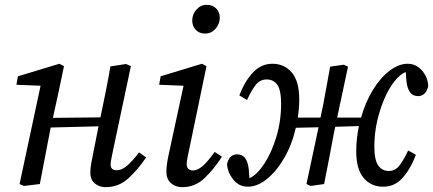

<svg xmlns="http://www.w3.org/2000/svg" viewBox="-20 -762 1793 795"><path d="M79 8 61 0 148 -407 48 -411 54 -446 226 -498 245 -488 220 -369 199 -274 396 -276 399 -291Q409 -339 419 -388.5Q429 -438 437 -487L502 -497L522 -488L450 -149Q446 -127 442 -109.5Q438 -92 438 -81Q438 -57 463 -57Q483 -57 504 -74Q525 -91 556 -131L585 -110Q552 -61 512 -24Q472 13 417 13Q392 13 373 -2Q354 -17 354 -48Q354 -65 358 -87Q362 -109 368 -138L388 -239L190 -234L187 -219Q176 -164 166 -110Q156 -56 145 0Z M669 -51Q669 -66 671.5 -84.5Q674 -103 681 -134L740 -407L639 -411L645 -446L816 -498L835 -488L765 -151Q760 -128 756.5 -110Q753 -92 753 -82Q753 -69 760.5 -62.5Q768 -56 778 -56Q797 -56 818 -73.5Q839 -91 869 -133L899 -113Q867 -63 827.5 -25Q788 13 735 13Q707 13 688 -3.5Q669 -20 669 -51ZM829 -623Q806 -623 791 -638Q776 -653 776 -677Q776 -703 793.5 -722.5Q811 -742 836 -742Q860 -742 875 -727Q890 -712 890 -688Q890 -663 872.5 -643Q855 -623 829 -623Z M1565 11Q1517 11 1486 -25Q1455 -61 1455 -136Q1455 -163 1458 -189Q1461 -215 1466 -240L1368 -237L1363 -213Q1353 -160 1343 -107Q1333 -54 1322 0L1266 8L1249 0L1299 -235L1205 -233Q1189 -163 1157 -108Q1125 -53 1085.5 -21Q1046 11 1006 11Q969 11 945.5 -19Q922 -49 920 -83Q926 -106 937 -114.5Q948 -123 961 -123Q984 -123 995.5 -106.5Q1007 -90 1010 -61L1013 -24Q1045 -39 1075 -85Q1105 -131 1124.5 -196Q1144 -261 1144 -333Q1144 -388 1128.5 -410.5Q1113 -433 1084 -433Q1056 -433 1038 -409.5Q1020 -386 1003 -348L971 -367Q994 -427 1028 -462.5Q1062 -498 1108 -498Q1157 -498 1188 -462Q1219 -426 1219 -351Q1219 -313 1213 -275H1307Q1319 -329 1328 -381.5Q1337 -434 1347 -486L1403 -494L1421 -486L1376 -275H1475Q1493 -339 1524 -389.5Q1555 -440 1593 -469Q1631 -498 1668 -498Q1693 -498 1712 -484Q1731 -470 1742 -448.5Q1753 -427 1753 -404Q1747 -382 1736 -373Q1725 -364 1712 -364Q1689 -364 1677.5 -380.5Q1666 -397 1663 -425L1660 -464Q1636 -454 1613 -425Q1590 -396 1571.5 -353Q1553 -310 1541.5 -259.5Q1530 -209 1530 -155Q1530 -100 1546 -77Q1562 -54 1590 -54Q1617 -54 1635 -78Q1653 -102 1670 -139L1702 -121Q1679 -60 1645.5 -24Q1612 12 1565 11Z"/></svg>

Font: Source Serif 4 SmText
Style: Italic
Weight: 400
Italic angle: -12°
Designer: Frank Grießhammer
Foundry: Adobe
Version: Version 4.005;hotconv 1.1.0;makeotfexe 2.6.0